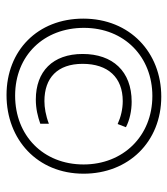

<svg xmlns="http://www.w3.org/2000/svg" viewBox="18 -662 526 603"><g transform="rotate(90 281.5 -360.0)"><path d="M278 -117C418 -117 525 -214 525 -359C525 -500 425 -603 283 -603C145 -603 38 -505 38 -358C38 -215 138 -117 278 -117ZM280 -144C153 -144 67 -235 67 -360C67 -488 159 -575 281 -575C407 -575 496 -483 496 -359C496 -232 405 -144 280 -144ZM292 -209C321 -209 345 -215 368 -223V-250C342 -240 317 -236 297 -236C224 -236 180 -277 180 -356C180 -436 223 -482 297 -482C322 -482 347 -476 369 -466L379 -492C356 -504 327 -510 299 -510C203 -510 149 -450 149 -356C149 -262 204 -209 292 -209Z"/></g></svg>

Font: Noto Sans Mono SemiCondensed ExtraLight
Style: Regular
Weight: 200
Width: 4
Designer: Monotype Design Team
Foundry: Monotype Imaging Inc.
Version: Version 2.014